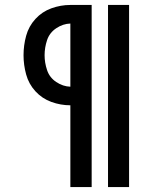

<svg xmlns="http://www.w3.org/2000/svg" viewBox="-20 -755 616 775"><path d="M416 0H501V-735H416ZM264 0H350V-735H264Q225 -735 187.5 -721.5Q150 -708 123 -678.5Q96 -649 85.5 -610.5Q75 -572 75 -532Q75 -493 85.5 -454.5Q96 -416 123 -386.5Q150 -357 187.5 -343.5Q225 -330 264 -330ZM264 -405Q234 -406 207 -424Q180 -442 170 -472Q160 -502 160 -532Q160 -563 170 -593Q180 -623 207 -641Q234 -659 264 -660Z"/></svg>

Font: Iosevka Sparkle
Style: Regular
Weight: 400
Designer: Belleve Invis
Foundry: Belleve Invis
Version: Version 4.5.0; ttfautohint (v1.8.3)